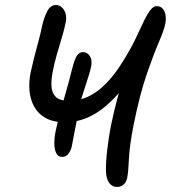

<svg xmlns="http://www.w3.org/2000/svg" viewBox="-20 -732 680 764"><path d="M445.8 12Q427.2 12 415.1 -3.4Q403 -18.8 401.6 -50Q400.8 -86.6 406.8 -136.8Q412.8 -187 420.8 -229Q432.6 -286 447.7 -342.7Q462.8 -399.4 478.8 -446.7Q494.8 -494 506.8 -522L518.6 -444.2Q471.6 -378.4 426.9 -333.9Q382.2 -289.4 335.9 -267.5Q289.6 -245.6 237.8 -245.6Q191.4 -245.6 161.4 -262.5Q131.4 -279.4 115.8 -308Q100.2 -336.6 97.3 -371.8Q94.4 -407 102 -443.8Q108.4 -473 116.2 -504.3Q124 -535.6 132.9 -567.4Q141.8 -599.2 147.6 -629.2Q154.2 -659.4 167.2 -685.7Q180.2 -712 202.6 -712Q215.6 -712 225.9 -702.9Q236.2 -693.8 241 -677.9Q245.8 -662 240.8 -640.4Q236.8 -618.4 227.1 -586.1Q217.4 -553.8 206.9 -517.7Q196.4 -481.6 189.6 -446Q183.4 -415.2 184.8 -388.8Q186.2 -362.4 201.7 -346.7Q217.2 -331 254 -331Q297.8 -331 334.1 -349.2Q370.4 -367.4 400.5 -398.2Q430.6 -429 455.4 -466.5Q480.2 -504 501 -541.6Q516.6 -570.8 529.7 -599.8Q542.8 -628.8 555.1 -653.4Q567.4 -678 579.1 -692.8Q590.8 -707.6 603.2 -707.6Q618.8 -707.6 627.6 -697.4Q636.4 -687.2 638.9 -670.6Q641.4 -654 637.2 -635.4Q632.6 -611.6 611.7 -563.3Q590.8 -515 563.6 -435.9Q536.4 -356.8 512.4 -238.8Q495.4 -153 493.1 -101Q490.8 -49 486.2 -24.4Q484 -13 478.2 -4.8Q472.4 3.4 464.2 7.7Q456 12 445.8 12ZM227 -107.6Q210.8 -107.6 203.5 -123.1Q196.2 -138.6 196.1 -161.1Q196 -183.6 200.2 -204.4Q208.2 -243.4 220 -286.5Q231.8 -329.6 244 -371.5Q256.2 -413.4 263.6 -445.4Q272 -480.6 281.7 -502.6Q291.4 -524.6 311 -524.6Q327 -524.6 337.4 -509.1Q347.8 -493.6 342.6 -466.8Q340 -454.6 334.2 -435Q328.4 -415.4 320.9 -393Q313.4 -370.6 306.6 -348.6Q299.8 -326.6 296.4 -309.8Q292.4 -286.6 286.2 -255.8Q280 -225 274.5 -196.4Q269 -167.8 265.8 -150.2Q262.4 -133.6 252.6 -120.6Q242.8 -107.6 227 -107.6Z"/></svg>

Font: Shantell Sans Light
Style: Italic
Weight: 300
Italic angle: -11°
Designer: Stephen Nixon, Anya Danilova, Shantell Martin
Foundry: Arrow Type
Version: Version 1.008;[ac192a2d6]